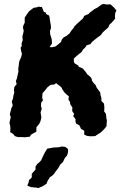

<svg xmlns="http://www.w3.org/2000/svg" viewBox="-20 -692 614 979"><path d="M90 7H71L56 2L46 -10L32 -18L33 -36L32 -51L28 -65L31 -79L35 -94L30 -109L35 -128L38 -140L45 -155L40 -174L46 -189L49 -207L53 -220L51 -232L53 -248L65 -263L61 -279L67 -294L69 -306L74 -327L73 -341L75 -353L77 -372L79 -381L88 -401L92 -418L89 -427L85 -448L91 -458L90 -471L96 -487L94 -506L98 -521L101 -534L97 -551L99 -562L106 -576V-602L115 -616L127 -633L138 -642L151 -652L169 -655L177 -658L194 -656L196 -650L204 -631L216 -627L214 -621L230 -613L233 -603L234 -592L239 -564L240 -548L235 -535L236 -516L240 -505L244 -490L245 -470L233 -452L245 -451L252 -453L261 -454L271 -461L291 -478L295 -490L304 -501L319 -509L335 -522L344 -536L357 -552L359 -557L376 -574L393 -589L404 -599L409 -611L432 -621L438 -628L452 -638L459 -644L478 -654L498 -669L509 -672L524 -669L543 -670L561 -654L574 -638L568 -628L566 -609L567 -597L551 -578L538 -566L532 -552L517 -539L504 -527L494 -513L476 -500L466 -492L449 -478L441 -467L422 -461L413 -448L404 -440L395 -426L382 -416L369 -405L356 -393L357 -375L362 -368L379 -358L382 -351L400 -344L407 -337L417 -325L425 -313L434 -306L446 -294L449 -281L457 -269L467 -259L473 -245L479 -237L491 -221L493 -205L497 -193V-177L510 -164L512 -148V-136L511 -124L520 -112L523 -86L525 -78L523 -48L514 -37L504 -26L493 -16L480 -8L465 2L442 3L424 1L409 -6L410 -25L393 -35L389 -44L384 -54L369 -61L365 -71V-85L353 -100L358 -111L348 -126L349 -144L338 -161L337 -172L329 -184L331 -201L322 -208L310 -219L298 -236L294 -245L286 -253L266 -268L257 -261L242 -260L236 -258L222 -247L211 -233L197 -217L195 -195L199 -180L190 -169L189 -150L193 -138L187 -119L189 -106L191 -93L186 -73L179 -59L166 -44L165 -20L151 -13L138 -5L132 5L107 8ZM176 267 167 265 138 262 119 255 126 238 128 226 142 213V194L161 173V158L169 145L181 135L190 125L199 105L209 85L221 66L254 60L279 59L295 55L313 57L327 68V83L322 101L311 113L301 134L287 147L278 164L264 182L256 194L247 203L234 212L222 232L218 244L200 256Z"/></svg>

Font: Winky Rough SemiBold
Style: Italic
Weight: 600
Italic angle: -8.97852°
Designer: Simon Atzbach
Foundry: typofactur
Version: Version 1.206; ttfautohint (v1.8.4.7-5d5b)